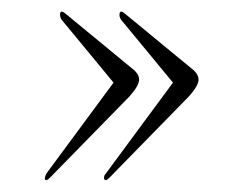

<svg xmlns="http://www.w3.org/2000/svg" viewBox="-20 -340 409 323"><path d="M89 -318 202 -225Q214 -216 214 -206Q214 -196 198 -178L64 -41Q60 -37 58 -37Q55 -37 55.5 -40.5Q56 -44 58 -48L171 -201L86 -304Q81 -309 81 -315Q81 -324 89 -318ZM189 -318 302 -225Q314 -216 314 -206Q314 -196 298 -178L164 -41Q160 -37 158 -37Q155 -37 155 -41Q155 -45 158 -48L271 -201L186 -304Q181 -309 181 -315Q181 -324 189 -318Z"/></svg>

Font: Updock
Style: Regular
Weight: 400
Designer: Robert E. Leuschke
Foundry: Robert E. Leuschke
Version: Version 1.010; ttfautohint (v1.8.4.7-5d5b)